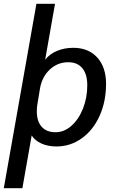

<svg xmlns="http://www.w3.org/2000/svg" viewBox="-49 -762 606 1012"><path d="M143 -742H241L189 -447Q212 -477 251 -493.5Q290 -510 337 -510Q417 -510 463.5 -459Q510 -408 510 -320Q510 -227 476 -151.5Q442 -76 382 -33Q322 10 248 10Q204 10 169.5 -5.5Q135 -21 118 -48L69 230H-29ZM411 -313Q411 -371 385 -402.5Q359 -434 311 -434Q255 -434 214 -396Q173 -358 162 -297L149 -218Q145 -198 145 -175Q145 -123 170.5 -94Q196 -65 244 -65Q289 -65 327.5 -99Q366 -133 388.5 -190Q411 -247 411 -313Z"/></svg>

Font: Sarabun Medium
Style: Italic
Weight: 500
Italic angle: -10°
Designer: Suppakit Chalermlarp | Katatrad Co.,Ltd.
Foundry: Cadson Demak Co.,Ltd.
Version: Version 1.000; ttfautohint (v1.6)